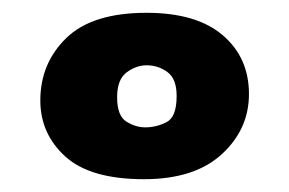

<svg xmlns="http://www.w3.org/2000/svg" viewBox="-20 -822 451 300"><path d="M205 -542Q121 -542 82 -577.5Q43 -613 43 -665Q43 -723 83.5 -762.5Q124 -802 209 -802Q287 -802 328 -767Q369 -732 369 -675Q369 -620 326.5 -581Q284 -542 205 -542ZM207 -623Q224 -623 240 -631Q256 -639 256 -672Q256 -699 241.5 -709.5Q227 -720 209 -720Q193 -720 178 -709Q163 -698 163 -670Q163 -641 177.5 -632Q192 -623 207 -623Z"/></svg>

Font: Literata Black
Style: Regular
Weight: 900
Designer: Latin by Veronika Burian and Jose Scaglione. Greek by Irene Vlachou. Cyrillic by Vera Evstafieva.
Foundry: TypeTogether
Version: Version 3.103;gftools[0.9.29]